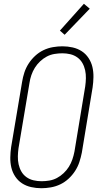

<svg xmlns="http://www.w3.org/2000/svg" viewBox="-20 -988 540 1016"><path d="M199 8Q171 8 144.5 2Q118 -4 96.5 -18Q75 -32 60.5 -54Q46 -76 40 -101.5Q34 -127 34.5 -155Q35 -183 39 -210L97 -555Q101 -580 109 -604.5Q117 -629 131.5 -651.5Q146 -674 166 -692.5Q186 -711 210 -722.5Q234 -734 260 -738.5Q286 -743 310 -743Q338 -743 364.5 -737Q391 -731 412.5 -717Q434 -703 448.5 -681Q463 -659 469 -633.5Q475 -608 474.5 -580Q474 -552 470 -525L413 -180Q408 -155 400 -130.5Q392 -106 377.5 -83.5Q363 -61 343 -42.5Q323 -24 299 -12.5Q275 -1 249 3.5Q223 8 199 8ZM200 -29Q220 -29 241 -32.5Q262 -36 281 -46Q300 -56 316.5 -71.5Q333 -87 344.5 -105.5Q356 -124 363 -144.5Q370 -165 374 -186L431 -531Q434 -552 434.5 -574Q435 -596 430.5 -616.5Q426 -637 416 -654.5Q406 -672 389.5 -684Q373 -696 352.5 -701Q332 -706 310 -706Q290 -706 268.5 -702.5Q247 -699 228 -689Q209 -679 192.5 -663.5Q176 -648 164.5 -629.5Q153 -611 146 -590.5Q139 -570 136 -549L78 -204Q75 -183 74.5 -161Q74 -139 78.5 -118.5Q83 -98 93 -80.5Q103 -63 119.5 -51Q136 -39 157 -34Q178 -29 200 -29ZM322 -804 297 -826 424 -968 455 -942Z"/></svg>

Font: Iosevka Term Curly XLt Obl
Style: Regular
Weight: 200
Italic angle: -9°
Designer: Belleve Invis
Foundry: Belleve Invis
Version: Version 32.3.0